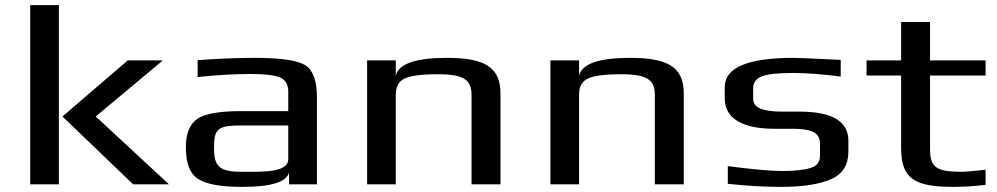

<svg xmlns="http://www.w3.org/2000/svg" viewBox="-20 -720 3895 750"><path d="M640 0 354 -265 616 -484H479L224 -265L500 0ZM210 0V-700H98V0Z M1218 0V-342C1218 -404 1203 -445 1173 -465C1143 -484 1077 -494 976 -494C909 -494 834 -491 752 -485V-419C828 -427 898 -431 959 -431C1016 -431 1054 -426 1075 -417C1095 -408 1106 -390 1106 -363V-286H924C838 -286 781 -276 751 -256C721 -235 706 -198 706 -144C706 -82 722 -41 754 -21C786 0 843 10 927 10C1039 10 1100 -9 1109 -46V0ZM816 -141C816 -220 830 -230 932 -230H1106V-98C1106 -47 1010 -49 946 -49H923C835 -49 816 -72 816 -141Z M1725 -494C1604 -494 1538 -471 1526 -425V-484H1414V0H1526V-350C1526 -381 1537 -402 1560 -413C1582 -424 1626 -430 1692 -430C1721 -430 1744 -428 1763 -424C1806 -414 1822 -391 1822 -350V0H1935V-355C1935 -461 1868 -494 1725 -494Z M2441 -494C2320 -494 2254 -471 2242 -425V-484H2130V0H2242V-350C2242 -381 2253 -402 2276 -413C2298 -424 2342 -430 2408 -430C2437 -430 2460 -428 2479 -424C2522 -414 2538 -391 2538 -350V0H2651V-355C2651 -461 2584 -494 2441 -494Z M3003 -217H3072C3138 -217 3183 -208 3183 -160V-111C3183 -87 3171 -71 3146 -64C3121 -56 3083 -52 3033 -52C2993 -52 2923 -58 2823 -71V-2C2896 6 2966 10 3031 10C3116 10 3181 0 3226 -20C3272 -40 3294 -76 3294 -128V-170C3294 -246 3231 -284 3103 -284H3033C2959 -284 2922 -300 2922 -333V-374C2922 -396 2932 -412 2954 -421C2975 -430 3016 -435 3076 -435C3130 -435 3193 -430 3264 -421V-486C3162 -491 3101 -494 3081 -494C2901 -494 2811 -456 2811 -380V-335C2811 -252 2891 -217 3003 -217Z M3613 -136V-425H3830V-484H3613V-634H3500V-484H3365V-425H3500V-141C3500 -22 3553 10 3703 10C3747 10 3790 7 3830 2V-57C3783 -52 3753 -49 3740 -49C3643 -49 3613 -62 3613 -136Z"/></svg>

Font: Gamestation Extended
Style: Regular
Weight: 400
Width: 7
Designer: Jonas Hecksher
Foundry: Jonas Hecksher, Playtypeª, e-types AS
Version: Version 1.003